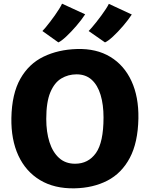

<svg xmlns="http://www.w3.org/2000/svg" viewBox="-20 -1018 816 1046"><path d="M386 8Q276 10 198.2 -36.8Q120.5 -83.5 80.2 -170.2Q40 -257 42 -375Q44.5 -507 90.8 -588.8Q137 -670.5 217 -709.2Q297 -748 400 -751Q505.5 -754 581 -708.2Q656.5 -662.5 696.2 -576.5Q736 -490.5 734 -373Q731.5 -241 687 -157.5Q642.5 -74 565 -34Q487.5 6 386 8ZM389 -126Q461 -126 502.5 -184.2Q544 -242.5 544 -378Q544 -448 528 -501Q512 -554 479.5 -583.5Q447 -613 397 -613Q351.5 -613 314 -590.5Q276.5 -568 254.2 -515Q232 -462 232 -370Q232 -299 249.5 -244Q267 -189 301.8 -157.5Q336.5 -126 389 -126ZM298 -787 211 -849Q217 -854.5 228 -867.8Q239 -881 252.2 -898.2Q265.5 -915.5 278.8 -934.2Q292 -953 302.5 -969.8Q313 -986.5 318 -998L444 -940Q424 -909.5 395.8 -876.8Q367.5 -844 340.8 -819Q314 -794 298 -787ZM552 -787 463 -849Q469 -854.5 480.2 -867.8Q491.5 -881 505.2 -898.2Q519 -915.5 532.5 -934Q546 -952.5 556.8 -969Q567.5 -985.5 573 -997L698 -939Q679 -910 651 -877.2Q623 -844.5 595.8 -819.2Q568.5 -794 552 -787Z"/></svg>

Font: Koeln Type Sans ExtraBold
Style: Regular
Weight: 800
Designer: Eben Sorkin
Foundry: Eben Sorkin
Version: Version 2.001